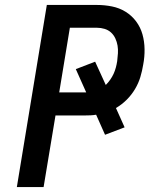

<svg xmlns="http://www.w3.org/2000/svg" viewBox="-20 -755 640 775"><path d="M48 0 169 -735H371Q402 -735 432 -729Q462 -723 487 -707.5Q512 -692 529.5 -668.5Q547 -645 555 -616.5Q563 -588 563.5 -556.5Q564 -525 558 -494Q554 -469 546.5 -444Q539 -419 525 -395.5Q511 -372 491.5 -352.5Q472 -333 448 -319L483 -241L404 -211L368 -292Q357 -290 346 -289.5Q335 -289 324 -289H204L156 0ZM324 -382Q325 -382 326 -382Q327 -382 328 -382L286 -476L364 -506L407 -412Q417 -422 425 -433.5Q433 -445 438.5 -457Q444 -469 447.5 -482Q451 -495 453 -508Q455 -524 456 -540Q457 -556 454.5 -571Q452 -586 445.5 -600Q439 -614 428 -624Q417 -634 402 -638.5Q387 -643 371 -643H262L219 -382Z"/></svg>

Font: Iosevka Curly SmBdEx
Style: Italic
Weight: 600
Width: 7
Italic angle: -9°
Monospace: yes
Designer: Belleve Invis
Foundry: Belleve Invis
Version: Version 11.1.0; ttfautohint (v1.8.3)